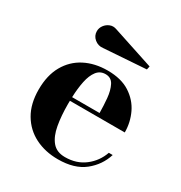

<svg xmlns="http://www.w3.org/2000/svg" viewBox="-159 -778 855 905"><g transform="rotate(30 268.0 -326.0)"><path d="M206.1 -550.8Q180.7 -547.6 160.8 -563.8Q140.9 -580.1 140.9 -605.5Q140.9 -622.6 151.6 -637.3Q162.4 -652.1 179.6 -658.9Q196.8 -665.8 216.1 -658.7L439.5 -585.2L435.5 -566.7ZM497.6 -136.7Q478.3 -74 425.7 -32Q373 10 283.2 10Q213.6 10 158.9 -17.7Q104.2 -45.4 72.6 -99Q41 -152.6 41 -230Q41 -307.4 71.4 -361Q101.8 -414.6 155.4 -442.3Q209 -470 278.8 -470Q352.3 -470 399.9 -439.5Q447.5 -408.9 470.6 -360.4Q493.7 -311.8 493.7 -257.3H195.1Q194.8 -248.8 194.8 -240Q194.8 -175.5 203.9 -124.9Q212.9 -74.2 237.2 -44.9Q261.5 -15.6 307.1 -15.6Q369.9 -15.6 413.9 -49.6Q458 -83.5 476.6 -136.7ZM278.8 -450.2Q248.8 -450.2 231.2 -427.1Q213.6 -404.1 205.4 -364.9Q197.3 -325.7 195.6 -277.3H345Q344.7 -315.9 341.1 -356Q337.4 -396 323.5 -423.1Q309.6 -450.2 278.8 -450.2Z"/></g></svg>

Font: Bodoni* 11
Style: Bold
Weight: 700
Version: Version 2.000; ttfautohint (v1.8.1)